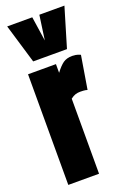

<svg xmlns="http://www.w3.org/2000/svg" viewBox="-152 -841 595 892"><g transform="rotate(-20 145.5 -394.5)"><path d="M161 -547V-504Q182 -532 199.5 -544.5Q217 -557 245 -557Q252 -557 262 -555.5Q272 -554 285 -548L258 -384Q248 -387 238 -387.5Q228 -388 223 -388Q210 -388 199 -384.5Q188 -381 175 -371V0H23V-547ZM291 -789 233 -595H66L8 -789H132L150 -668L167 -789Z"/></g></svg>

Font: Georama ExtraCondensed ExtraBold
Style: Regular
Weight: 800
Width: 2
Designer: Jean-Baptiste Levee
Foundry: Production Type
Version: Version 1.000